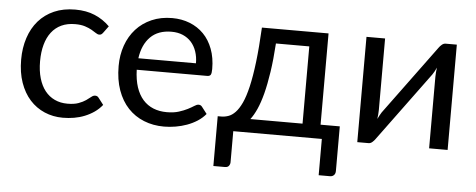

<svg xmlns="http://www.w3.org/2000/svg" viewBox="-48 -630 2281 920"><g transform="rotate(5 1093.0 -169.5)"><path d="M423 -416.5Q419 -411 415 -408Q411 -405 404 -405Q396.5 -405 387.5 -411.2Q378.5 -417.5 365.2 -425Q352 -432.5 332.8 -438.8Q313.5 -445 285.5 -445Q248 -445 219.5 -431.8Q191 -418.5 171.8 -393.5Q152.5 -368.5 142.8 -333Q133 -297.5 133 -253.5Q133 -207.5 143.5 -171.8Q154 -136 173.2 -111.8Q192.5 -87.5 219.8 -74.8Q247 -62 281 -62Q313.5 -62 334.5 -69.8Q355.5 -77.5 369.2 -87Q383 -96.5 392.2 -104.2Q401.5 -112 410.5 -112Q421.5 -112 427.5 -103.5L452.5 -71Q436 -50.5 415 -36Q394 -21.5 369.8 -11.8Q345.5 -2 319 2.5Q292.5 7 265 7Q217.5 7 176.8 -10.5Q136 -28 106 -61.2Q76 -94.5 59 -143Q42 -191.5 42 -253.5Q42 -310 57.8 -358Q73.5 -406 103.8 -440.8Q134 -475.5 178.2 -495Q222.5 -514.5 280 -514.5Q333.5 -514.5 374.2 -497.2Q415 -480 446.5 -448.5Z M950 -71Q933.5 -51 910.5 -36.2Q887.5 -21.5 861.2 -12Q835 -2.5 807 2.2Q779 7 751.5 7Q699 7 654.8 -10.8Q610.5 -28.5 578.2 -62.8Q546 -97 528 -147.5Q510 -198 510 -263.5Q510 -316.5 526.2 -362.5Q542.5 -408.5 573 -442.2Q603.5 -476 647.5 -495.2Q691.5 -514.5 746.5 -514.5Q792 -514.5 830.8 -499.2Q869.5 -484 897.8 -455.2Q926 -426.5 942 -384.2Q958 -342 958 -288Q958 -267 953.5 -260Q949 -253 936.5 -253H598Q599.5 -205 611.2 -169.5Q623 -134 644 -110.2Q665 -86.5 694 -74.8Q723 -63 759 -63Q792.5 -63 816.8 -70.8Q841 -78.5 858.5 -87.5Q876 -96.5 887.8 -104.2Q899.5 -112 908 -112Q919 -112 925 -103.5ZM878 -308.5Q878 -339.5 869.2 -365.2Q860.5 -391 843.8 -409.8Q827 -428.5 803 -438.8Q779 -449 748.5 -449Q684.5 -449 647.2 -411.8Q610 -374.5 601 -308.5Z M1591 -67.5V147Q1591 160 1583.8 167.2Q1576.5 174.5 1565 174.5H1510.5V0H1084.5V149Q1084.5 158.5 1078.8 166.5Q1073 174.5 1060 174.5H1004V-65H1020.5Q1038 -65 1055.2 -71Q1072.5 -77 1088.5 -93.8Q1104.5 -110.5 1118.8 -141Q1133 -171.5 1144.5 -220.5Q1156 -269.5 1164.5 -339.8Q1173 -410 1178 -506.5H1498.5V-67.5ZM1412 -65V-436.5H1251.5Q1246.5 -358.5 1237.5 -298.5Q1228.5 -238.5 1216.8 -193.2Q1205 -148 1190.8 -116.5Q1176.5 -85 1161 -65Z M2115.5 -506.5V0H2026.5V-344Q2026.5 -354 2027.5 -365.5Q2028.5 -377 2030 -388.5Q2025.5 -378.5 2021 -370Q2016.5 -361.5 2011.5 -354.5L1767 -22Q1761.5 -14 1753.2 -6.8Q1745 0.5 1735 0.5H1681V-506H1770.5V-162Q1770.5 -152.5 1769.5 -141.2Q1768.5 -130 1767 -118.5Q1771.5 -128 1776 -136.2Q1780.5 -144.5 1785 -151.5L2029.5 -484Q2035 -492 2043.5 -499.2Q2052 -506.5 2062 -506.5Z"/></g></svg>

Font: Lato
Style: Regular
Weight: 400
Designer: Lukasz Dziedzic with Adam Twardoch and Botio Nikoltchev
Foundry: tyPoland Lukasz Dziedzic
Version: Version 2.010; 2014-09-01; http://www.latofonts.com/; ttfaut